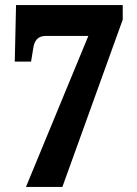

<svg xmlns="http://www.w3.org/2000/svg" viewBox="-20 -734 537 754"><path d="M82 0 327 -593H161Q137 -593 125 -580Q113 -567 110 -541L102 -492H38L43 -714H462V-657L225 0Z"/></svg>

Font: Noto Serif Hebrew Condensed Black
Style: Regular
Weight: 900
Width: 3
Designer: Monotype Design Team
Foundry: Monotype Imaging Inc.
Version: Version 2.004; ttfautohint (v1.8.4.7-5d5b)